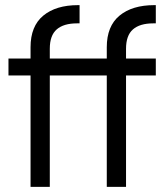

<svg xmlns="http://www.w3.org/2000/svg" viewBox="-20 -728 644 748"><path d="M99 0V-434H13V-500H99V-544Q99 -626 148.5 -667Q198 -708 284 -708H290V-637H280Q228 -637 201 -613.5Q174 -590 174 -538V-500H396V-544Q396 -626 445.5 -667Q495 -708 581 -708H587V-637H577Q525 -637 498 -613.5Q471 -590 471 -538V-500H587V-434H471V0H396V-434H174V0Z"/></svg>

Font: Questrial
Style: Regular
Weight: 400
Designer: Joe Prince, Laura Meseguer
Foundry: Joe Prince, Laura Meseguer
Version: Version 2.000; ttfautohint (v1.8.3)